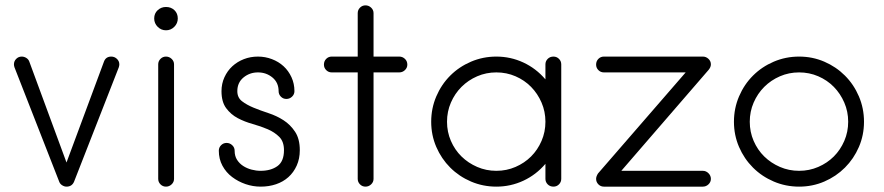

<svg xmlns="http://www.w3.org/2000/svg" viewBox="-20 -696 3296 716"><path d="M425 -456Q425 -451 423 -445L256 -18Q248 0 228 0Q220 0 212 -5Q204 -10 201 -18L34 -445Q32 -451 32 -456Q32 -468 40.5 -476.5Q49 -485 61 -485Q70 -485 78 -480Q86 -475 89 -467L228 -90L368 -467Q375 -485 395 -485Q407 -485 416 -476.5Q425 -468 425 -456Z M643 -627Q643 -609 630 -596Q617 -583 599 -583Q581 -583 568 -596Q555 -609 555 -627Q555 -646 568 -658Q581 -670 599 -670Q618 -670 630.5 -658Q643 -646 643 -627ZM629 -29Q629 -17 620 -8.5Q611 0 599 0Q587 0 578.5 -8.5Q570 -17 570 -29V-456Q570 -468 578.5 -476.5Q587 -485 599 -485Q611 -485 620 -476.5Q629 -468 629 -456Z M1098 -136Q1098 -104 1086.5 -78.5Q1075 -53 1055.5 -35.5Q1036 -18 1009.5 -9Q983 0 952 0Q923 0 895.5 -9.5Q868 -19 845.5 -36Q823 -53 809.5 -78Q796 -103 796 -134Q796 -146 804.5 -154.5Q813 -163 825 -163Q837 -163 846 -154.5Q855 -146 855 -134Q855 -114 864 -100Q873 -86 887 -77Q901 -68 918 -63.5Q935 -59 952 -59Q990 -59 1014.5 -76.5Q1039 -94 1039 -136Q1039 -168 1021.5 -185.5Q1004 -203 978.5 -214Q953 -225 922.5 -233.5Q892 -242 866.5 -255.5Q841 -269 823.5 -292.5Q806 -316 806 -356Q806 -384 817 -408Q828 -432 846.5 -449Q865 -466 889.5 -475.5Q914 -485 942 -485Q969 -485 994 -475.5Q1019 -466 1037.5 -449Q1056 -432 1067 -408Q1078 -384 1078 -356Q1078 -344 1069 -335.5Q1060 -327 1048 -327Q1036 -327 1027.5 -335.5Q1019 -344 1019 -356Q1019 -388 996 -407Q973 -426 942 -426Q911 -426 888 -407Q865 -388 865 -356Q865 -332 882.5 -318.5Q900 -305 925.5 -294.5Q951 -284 981.5 -274Q1012 -264 1037.5 -247.5Q1063 -231 1080.5 -204.5Q1098 -178 1098 -136Z M1499 -455Q1499 -443 1490 -434.5Q1481 -426 1469 -426H1373V-29Q1373 -17 1364 -8.5Q1355 0 1343 0Q1331 0 1322.5 -8.5Q1314 -17 1314 -29V-426H1217Q1205 -426 1196.5 -434.5Q1188 -443 1188 -455Q1188 -468 1196.5 -476.5Q1205 -485 1217 -485H1314V-647Q1314 -659 1322.5 -667.5Q1331 -676 1343 -676Q1355 -676 1364 -667.5Q1373 -659 1373 -647V-485H1469Q1481 -485 1490 -476.5Q1499 -468 1499 -455Z M2073 -29Q2073 -17 2064.5 -8.5Q2056 0 2044 0Q2031 0 2022.5 -8.5Q2014 -17 2014 -29V-85Q1979 -44 1931.5 -22Q1884 0 1831 0Q1781 0 1736.5 -19Q1692 -38 1659 -71Q1626 -104 1607 -148Q1588 -192 1588 -242Q1588 -292 1607 -336.5Q1626 -381 1659 -414Q1692 -447 1736.5 -466Q1781 -485 1831 -485Q1884 -485 1931.5 -463Q1979 -441 2014 -400V-456Q2014 -468 2022.5 -476.5Q2031 -485 2044 -485Q2056 -485 2064.5 -476.5Q2073 -468 2073 -456ZM2014 -242Q2014 -280 1999.5 -313.5Q1985 -347 1960.5 -372Q1936 -397 1902.5 -411.5Q1869 -426 1831 -426Q1793 -426 1759.5 -411.5Q1726 -397 1701 -372Q1676 -347 1661.5 -313.5Q1647 -280 1647 -242Q1647 -204 1661.5 -170.5Q1676 -137 1701 -112.5Q1726 -88 1759.5 -73.5Q1793 -59 1831 -59Q1869 -59 1902.5 -73.5Q1936 -88 1960.5 -112.5Q1985 -137 1999.5 -170.5Q2014 -204 2014 -242Z M2631 -29Q2631 -17 2622 -8.5Q2613 0 2601 0H2232Q2220 0 2211.5 -8.5Q2203 -17 2203 -29Q2203 -38 2210 -49L2537 -426H2232Q2220 -426 2211.5 -434.5Q2203 -443 2203 -455Q2203 -468 2211.5 -476.5Q2220 -485 2232 -485H2601Q2613 -485 2622 -476.5Q2631 -468 2631 -456Q2631 -446 2623 -436L2297 -59H2601Q2613 -59 2622 -50Q2631 -41 2631 -29Z M2717 -242Q2717 -292 2736 -336.5Q2755 -381 2788 -414Q2821 -447 2865.5 -466Q2910 -485 2960 -485Q3010 -485 3054 -466Q3098 -447 3131 -414Q3164 -381 3183 -336.5Q3202 -292 3202 -242Q3202 -192 3183 -148Q3164 -104 3131 -71Q3098 -38 3054 -19Q3010 0 2960 0Q2910 0 2865.5 -19Q2821 -38 2788 -71Q2755 -104 2736 -148Q2717 -192 2717 -242ZM2776 -242Q2776 -204 2790.5 -170.5Q2805 -137 2830 -112.5Q2855 -88 2888.5 -73.5Q2922 -59 2960 -59Q2998 -59 3031.5 -73.5Q3065 -88 3089.5 -112.5Q3114 -137 3128.5 -170.5Q3143 -204 3143 -242Q3143 -280 3128.5 -313.5Q3114 -347 3089.5 -372Q3065 -397 3031.5 -411.5Q2998 -426 2960 -426Q2922 -426 2888.5 -411.5Q2855 -397 2830 -372Q2805 -347 2790.5 -313.5Q2776 -280 2776 -242Z"/></svg>

Font: Hanken Light
Style: Light
Weight: 300
Designer: Alfredo Marco Pradil
Foundry: Hanken Design Co.
Version: Version 2.06 2014